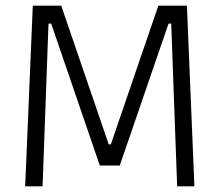

<svg xmlns="http://www.w3.org/2000/svg" viewBox="-20 -659 776 679"><path d="M69 0 96 -639H196.5L364.5 -148.5H372L540 -639H641L667.5 0H606.5L596 -286.5L585.5 -575.5H576L403.5 -73.5H333L161 -575.5H151.5L141 -286L130.5 0Z"/></svg>

Font: Anek Telugu Medium Light
Style: Regular
Weight: 300
Version: Version 1.003